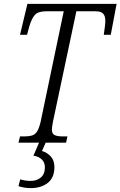

<svg xmlns="http://www.w3.org/2000/svg" viewBox="-20 -734 620 988"><path d="M75 0 83 -32H105Q128 -32 144 -36.5Q160 -41 170.5 -57Q181 -73 189 -107L308 -676H219Q176 -676 159.5 -657.5Q143 -639 131 -599L119 -555H83L121 -714H580L550 -555H514Q517 -573 519.5 -595Q522 -617 522 -627Q522 -651 511 -663.5Q500 -676 472 -676H373L253 -110Q247 -79 247 -67Q247 -45 261.5 -38.5Q276 -32 305 -32H327L320 0ZM137 234Q123 234 106.5 231.5Q90 229 75 224L84 189Q111 197 137 197Q169 197 190 179.5Q211 162 211 127Q211 102 195 86.5Q179 71 152 67L185 -9H219L196 43Q225 52 242.5 72.5Q260 93 260 126Q260 180 226 207Q192 234 137 234Z"/></svg>

Font: Noto Serif Condensed Light
Style: Italic
Weight: 300
Width: 3
Italic angle: -12°
Designer: Monotype Design Team
Foundry: Monotype Imaging Inc.
Version: Version 2.014; ttfautohint (v1.8.4.7-5d5b)